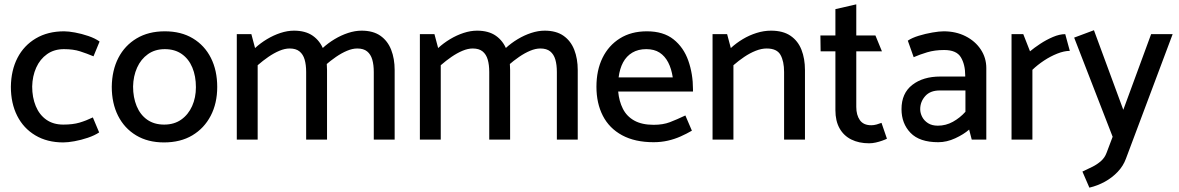

<svg xmlns="http://www.w3.org/2000/svg" viewBox="-20 -642 5423 883"><path d="M407 -102Q376 -87 345.5 -78Q315 -69 271 -69Q225 -69 193 -91.5Q161 -114 144.5 -154Q128 -194 128 -244Q129 -292 146.5 -331Q164 -370 196.5 -393Q229 -416 274 -416Q317 -416 348 -406Q379 -396 410 -383L438 -451Q417 -466 386 -476.5Q355 -487 325 -492.5Q295 -498 275 -498Q200 -498 145 -465.5Q90 -433 60.5 -376Q31 -319 30 -243Q30 -167 59 -109.5Q88 -52 142.5 -19.5Q197 13 271 13Q292 13 322.5 7.5Q353 2 384 -8.5Q415 -19 436 -33Z M734 13Q660 13 606 -19.5Q552 -52 523 -109.5Q494 -167 494 -243Q495 -319 524.5 -376Q554 -433 608.5 -465.5Q663 -498 738 -498Q813 -498 867 -465.5Q921 -433 950 -375.5Q979 -318 979 -242Q979 -167 949 -109.5Q919 -52 864.5 -19.5Q810 13 734 13ZM735 -69Q781 -69 813.5 -92Q846 -115 863.5 -154Q881 -193 881 -241Q881 -292 864.5 -331.5Q848 -371 816 -393.5Q784 -416 738 -416Q693 -416 660.5 -393Q628 -370 610.5 -331Q593 -292 592 -244Q592 -194 608.5 -154Q625 -114 657 -91.5Q689 -69 735 -69Z M1165 0V-342Q1189 -363 1214.5 -380.5Q1240 -398 1265 -408.5Q1290 -419 1312 -419Q1341 -419 1357.5 -405.5Q1374 -392 1381 -368Q1388 -344 1388 -311V0H1484V-320Q1484 -372 1468 -413Q1452 -454 1418.5 -477.5Q1385 -501 1332 -501Q1302 -501 1270 -490.5Q1238 -480 1208 -462Q1178 -444 1153 -421L1136 -485H1069V0ZM1476 -342Q1500 -363 1525.5 -380.5Q1551 -398 1576 -408.5Q1601 -419 1623 -419Q1652 -419 1668.5 -405.5Q1685 -392 1692 -368Q1699 -344 1699 -311V0H1795V-320Q1795 -372 1779 -413Q1763 -454 1729.5 -477.5Q1696 -501 1643 -501Q1613 -501 1581 -490.5Q1549 -480 1519 -462Q1489 -444 1464 -421Z M2007 0V-342Q2031 -363 2056.5 -380.5Q2082 -398 2107 -408.5Q2132 -419 2154 -419Q2183 -419 2199.5 -405.5Q2216 -392 2223 -368Q2230 -344 2230 -311V0H2326V-320Q2326 -372 2310 -413Q2294 -454 2260.5 -477.5Q2227 -501 2174 -501Q2144 -501 2112 -490.5Q2080 -480 2050 -462Q2020 -444 1995 -421L1978 -485H1911V0ZM2318 -342Q2342 -363 2367.5 -380.5Q2393 -398 2418 -408.5Q2443 -419 2465 -419Q2494 -419 2510.5 -405.5Q2527 -392 2534 -368Q2541 -344 2541 -311V0H2637V-320Q2637 -372 2621 -413Q2605 -454 2571.5 -477.5Q2538 -501 2485 -501Q2455 -501 2423 -490.5Q2391 -480 2361 -462Q2331 -444 2306 -421Z M3167 -221V-231Q3167 -302 3145.5 -363Q3124 -424 3077.5 -461Q3031 -498 2955 -498Q2883 -498 2831 -465.5Q2779 -433 2751 -376Q2723 -319 2723 -243Q2723 -167 2752.5 -109.5Q2782 -52 2841 -20Q2900 12 2986 12Q3020 12 3051 5Q3082 -2 3110 -14.5Q3138 -27 3162 -41L3132 -111Q3092 -92 3060.5 -80Q3029 -68 2986 -68Q2932 -68 2897 -87.5Q2862 -107 2844.5 -142Q2827 -177 2823 -221ZM2825 -286Q2830 -326 2845.5 -355Q2861 -384 2888 -400Q2915 -416 2952 -416Q2989 -416 3013.5 -400Q3038 -384 3053 -355Q3068 -326 3074 -286Z M3353 0V-342Q3377 -363 3403 -380.5Q3429 -398 3455.5 -408.5Q3482 -419 3506 -419Q3553 -419 3569.5 -389.5Q3586 -360 3586 -311V0H3682V-320Q3682 -372 3666 -413Q3650 -454 3615.5 -477.5Q3581 -501 3526 -501Q3493 -501 3459.5 -490.5Q3426 -480 3396 -462Q3366 -444 3341 -421L3324 -485H3257V0Z M4006 -479H3918V-622L3822 -600V-479H3753L3754 -406H3822V-135Q3822 -86 3841 -52Q3860 -18 3895 -0.5Q3930 17 3977 17Q3992 17 4007.5 13.5Q4023 10 4037 5Q4051 0 4059 -4L4034 -77Q4024 -73 4011.5 -69.5Q3999 -66 3987 -66Q3951 -66 3934.5 -89.5Q3918 -113 3918 -150V-406H4036Z M4212 -140Q4212 -174 4235 -200Q4258 -226 4302 -226H4420V-128Q4395 -100 4362.5 -82Q4330 -64 4293 -64Q4266 -64 4248 -75.5Q4230 -87 4221 -104.5Q4212 -122 4212 -140ZM4182 -379Q4209 -391 4244 -401.5Q4279 -412 4322 -412Q4379 -412 4399 -378.5Q4419 -345 4419 -295V-290H4304Q4225 -290 4175.5 -251.5Q4126 -213 4126 -140Q4126 -74 4167.5 -31Q4209 12 4295 12Q4334 12 4373 -6Q4412 -24 4437 -46L4449 0H4516V-329Q4516 -376 4490.5 -414.5Q4465 -453 4420.5 -475.5Q4376 -498 4320 -498Q4300 -498 4268 -492.5Q4236 -487 4205 -477.5Q4174 -468 4155 -455Z M4728 0V-321Q4752 -344 4781.5 -363.5Q4811 -383 4842.5 -395.5Q4874 -408 4900 -408L4879 -485Q4853 -485 4822.5 -472Q4792 -459 4764 -440.5Q4736 -422 4717 -406L4686 -485H4632V0Z M5069 61Q5061 83 5043.5 98.5Q5026 114 5004 125Q4982 136 4958 147L4990 221Q5028 212 5061.5 193.5Q5095 175 5120.5 148Q5146 121 5158 88L5373 -485H5274L5146 -137L5011 -503L4920 -469L5097 -13Z"/></svg>

Font: Catamaran Thin Medium
Style: Regular
Weight: 500
Version: Version 2.000